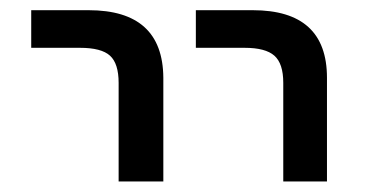

<svg xmlns="http://www.w3.org/2000/svg" viewBox="-20 -544 709 369"><path d="M40 -452.1V-524.4H150.4Q293 -524.4 293.9 -394.5V-195.3H208V-384.8Q208 -421.9 191.4 -437Q174.8 -452.1 133.8 -452.1ZM356.4 -452.1V-524.4H465.8Q608.4 -524.4 608.4 -394.5V-195.3H524.4V-384.8Q524.4 -421.9 507.3 -437Q490.2 -452.1 450.2 -452.1Z"/></svg>

Font: Nasu
Style: Regular
Weight: 400
Designer: Ryoko NISHIZUKA (kana &amp; ideographs); Paul D. Hunt (Latin, Greek &amp; Cyrillic); Wenlong ZHANG (bopomofo); Sandoll C
Version: Version 2014.1215